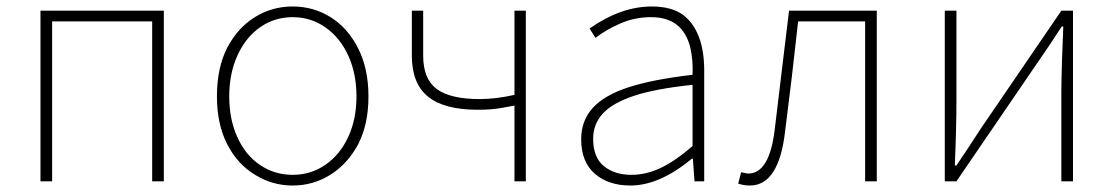

<svg xmlns="http://www.w3.org/2000/svg" viewBox="-20 -560 3439 593"><path d="M105 -527H486V0H450V-494H141V0H105Z M768 -20Q713 -53 681.5 -115Q650 -177 650 -262Q650 -351 682 -413Q714 -474 767 -507Q820 -540 884 -540Q948 -540 1001 -507Q1054 -474 1086 -411Q1118 -348 1118 -262Q1118 -176 1086 -114Q1053 -53 1000 -20Q947 13 884 13Q821 13 768 -20ZM1081 -262Q1081 -333 1055.5 -388.5Q1030 -444 985 -475.5Q940 -507 884 -507Q828 -507 783.5 -476Q739 -445 713.5 -389Q688 -333 688 -262Q688 -192 713 -136.5Q738 -81 783 -50.5Q828 -20 884 -20Q940 -20 985 -51Q1030 -82 1055.5 -137Q1081 -192 1081 -262Z M1531 -227Q1500 -221 1456 -221Q1352 -221 1302 -261.5Q1252 -302 1252 -388V-527H1287V-388Q1287 -316 1329 -285Q1371 -254 1462 -254Q1511 -254 1569 -267V-527H1604V0H1569V-234Z M1775 -130Q1775 -188 1811.5 -227.5Q1848 -267 1923 -291Q1998 -315 2119 -329Q2121 -374 2112 -413Q2089 -507 1991 -507Q1941 -507 1897 -488Q1853 -469 1819 -443L1801 -472Q1898 -540 1993 -540Q2055 -540 2091 -513Q2155 -463 2155 -341V0H2125L2120 -70H2117Q2017 13 1927 13Q1859 13 1817 -23.5Q1775 -60 1775 -130ZM2119 -109V-298Q2004 -286 1938 -264Q1872 -242 1842 -209.5Q1812 -177 1812 -131Q1812 -74 1845 -47Q1878 -20 1930 -20Q1976 -20 2021 -41.5Q2066 -63 2119 -109Z M2260 7 2269 -28 2279 -26Q2285 -24 2291 -24Q2357 -24 2373 -162L2395 -345L2417 -527H2688V0H2652V-494H2445Q2439 -445 2426 -326L2405 -156Q2386 13 2296 13Q2277 13 2260 7Z M2898 -527H2934V-249Q2934 -167 2929 -49H2934Q2966 -96 3010 -164L3258 -527H3294V0H3258V-277Q3258 -303 3260 -373L3264 -478H3259Q3226 -426 3182 -363L2934 0H2898Z"/></svg>

Font: Merged Yaku Han JP Thin
Style: Regular
Weight: 250
Designer: Ryoko NISHIZUKA 西塚涼子 (kana, bopomofo & ideographs); Paul D. Hunt (Latin, Greek & Cyrillic); Sandoll Communications 산돌커뮤니
Foundry: Adobe
Version: Version 2.004